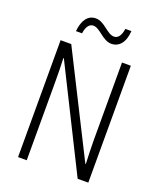

<svg xmlns="http://www.w3.org/2000/svg" viewBox="-162 -1002 918 1102"><g transform="rotate(20 297.0 -451.0)"><path d="M148 -793H185C191 -837 209 -857 232 -857C273 -857 309 -794 363 -794C409 -794 443 -831 447 -902H410C404 -860 388 -838 363 -838C320 -838 286 -901 231 -901C182 -901 154 -859 148 -793ZM512 0V-714H458V-242C458 -202 460 -145 462 -96H459L148 -714H83V0H136V-480C136 -533 135 -579 133 -623H136L447 0Z"/></g></svg>

Font: Noto Sans Devanagari Condensed Light
Style: Regular
Weight: 300
Width: 3
Designer: Jelle Bosma - Monotype Design Team
Foundry: Monotype Imaging Inc.
Version: Version 2.004